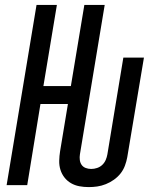

<svg xmlns="http://www.w3.org/2000/svg" viewBox="-20 -755 640 783"><path d="M342 8Q322 8 303.5 4.5Q285 1 269.5 -8Q254 -17 243 -31Q232 -45 226.5 -62.5Q221 -80 221.5 -99.5Q222 -119 225 -138L257 -331H145L91 0H7L129 -735H212L157 -404H269L324 -735H407L306 -126Q304 -114 305.5 -102.5Q307 -91 313 -82.5Q319 -74 329.5 -70Q340 -66 352 -66Q364 -66 376 -70Q388 -74 397 -82.5Q406 -91 411 -102.5Q416 -114 418 -126L483 -520H567L499 -114Q496 -97 489.5 -79.5Q483 -62 471.5 -47.5Q460 -33 444.5 -22Q429 -11 411.5 -4Q394 3 376.5 5.5Q359 8 342 8Z"/></svg>

Font: Iosevka SS04 Extended
Style: Italic
Weight: 400
Width: 7
Italic angle: -9°
Monospace: yes
Designer: Belleve Invis
Foundry: Belleve Invis
Version: Version 19.0.0; ttfautohint (v1.8.4)